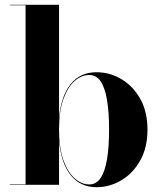

<svg xmlns="http://www.w3.org/2000/svg" viewBox="-20 -770 670 800"><path d="M382.5 10Q314.5 10 274.5 -40.2Q234.5 -90.5 226 -182.5V0H21V-2H86.5V-748H21V-750H226V-278Q234.5 -370 274.2 -419.5Q314 -469 382.5 -469Q437 -469 485.5 -440.5Q534 -412 564.2 -358.5Q594.5 -305 594.5 -230Q594.5 -155 564.2 -101.2Q534 -47.5 485.5 -18.8Q437 10 382.5 10ZM352 -1.5Q381.5 -1.5 399.5 -28.8Q417.5 -56 426 -107Q434.5 -158 434.5 -230Q434.5 -302 426 -353Q417.5 -404 399.5 -430.8Q381.5 -457.5 352 -457.5Q320 -457.5 291.2 -432.8Q262.5 -408 244.2 -357.5Q226 -307 226 -230Q226 -153 244.2 -102.5Q262.5 -52 291.2 -26.8Q320 -1.5 352 -1.5Z"/></svg>

Font: Bodoni Moda 96pt
Style: Bold
Weight: 700
Version: Version 2.005